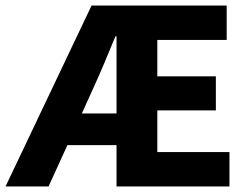

<svg xmlns="http://www.w3.org/2000/svg" viewBox="-34 -672 899 692"><path d="M303 -356 261 -263H386V-541H382Q362 -493 342.5 -446Q323 -399 303 -356ZM-14 0 296 -652H783V-528H533V-397H744V-274H533V-124H793V0H386V-149H209L141 0Z"/></svg>

Font: Giro Regular
Style: Bold
Weight: 700
Designer: Paul D. Hunt
Foundry: Adobe Systems Incorporated
Version: Version 1.000;PS 1.0;hotconv 1.0.88;makeotf.lib2.5.647800